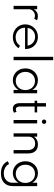

<svg xmlns="http://www.w3.org/2000/svg" viewBox="1477 -2377 1175 4169"><g transform="rotate(90 2064.5 -292.5)"><path d="M180.5 0V-338C180.5 -359.5 187 -380 200.5 -399.5C226.5 -437.5 271 -464 318.5 -464C342 -464 369.5 -458.5 389.5 -448.5L419.5 -510C397 -520.5 363.5 -528 333.5 -528C265.5 -528 213 -496.5 180.5 -436.5V-512H107.5V0Z M788 16C839 16 885.5 5 927.5 -17C969 -39 1002 -70 1026.5 -109.5L972.5 -138.5C931 -78 868.5 -44.5 791 -44.5C750.5 -44.5 714.5 -53.5 683 -71C620 -106 581.5 -169 581.5 -249H1042.5C1044 -256.5 1044 -260 1044 -268C1042.5 -319 1030.5 -364 1007.5 -403C961 -481 879.5 -528 778 -528C704 -528 637 -498.5 587.5 -448.5C538 -398.5 509 -330.5 509 -254C509 -203 521 -157 545 -116.5C569 -75.5 602 -43 644.5 -19.5C686.5 4 734.5 16 788 16ZM585.5 -304C598.5 -400.5 678 -467.5 779 -467.5C877 -467.5 958 -399.5 971 -304Z M1286.5 0V-860H1213.5V0Z M1720.5 16C1766 16 1807 5 1844 -17C1881 -39 1910.5 -69.5 1932.5 -108V0H2005.5V-512H1932.5V-405.5C1913 -444 1884 -474 1846.5 -495.5C1809 -517 1767 -528 1720.5 -528C1672 -528 1628.5 -516 1590 -492.5C1551.5 -469 1521 -436.5 1499 -396C1476.5 -355 1465.5 -308.5 1465.5 -256.5C1465.5 -204 1477 -157 1499.5 -116C1522 -75 1552.5 -43 1591 -19.5C1629.5 4.5 1672.5 16 1720.5 16ZM1738.5 -47.5C1700 -47.5 1666 -56.5 1636.5 -74.5C1577 -110 1541 -175.5 1541 -256C1541 -296.5 1549.5 -332.5 1566.5 -364C1600.5 -426.5 1662 -464.5 1738.5 -464.5C1777 -464.5 1811 -455.5 1840.5 -438C1900 -402 1935.5 -337.5 1935.5 -256C1935.5 -215.5 1927 -180 1910 -148.5C1876 -85.5 1815 -47.5 1738.5 -47.5Z M2341 16C2371.5 16 2404.5 7 2427 -7L2408.5 -65C2393.5 -54 2376 -48.5 2356.5 -48.5C2316 -48.5 2293 -79.5 2293 -136V-457H2420.5V-512H2293V-703.5H2220V-512H2168V-457H2220V-132C2220 -38 2264.5 16 2341 16Z M2623 -614.5C2648 -614.5 2670.5 -636.5 2670.5 -662.5C2670.5 -689 2648 -710 2623 -710C2596.5 -710 2575 -688.5 2575 -662.5C2575 -636.5 2596.5 -614.5 2623 -614.5ZM2659 0V-512H2586V0Z M2948 0V-333.5C2948 -405.5 3004 -468.5 3097.5 -468.5C3187.5 -468.5 3239 -411.5 3239 -305.5V0H3312V-319.5C3312 -452 3239.5 -528 3120.5 -528C3078 -528 3042.5 -519.5 3013 -503C2983.5 -486.5 2962 -466 2948 -442V-512H2875V0Z M3744 275C3916 275 4021.5 184 4021.5 14V-512H3948.5V-405.5C3928 -444 3899 -474 3862 -495.5C3824.5 -517 3783.5 -528 3738 -528C3689 -528 3645.5 -516 3607 -492.5C3568.5 -469 3538 -436.5 3515.5 -396C3493 -355 3482 -308.5 3482 -256C3482 -203.5 3493.5 -156.5 3516 -115.5C3538.5 -74.5 3569 -42.5 3607.5 -19C3646 4.5 3689 16 3736.5 16C3782 16 3823.5 5 3861 -17C3898 -39 3927 -69.5 3948.5 -108V17C3948.5 58 3939.5 93 3922 122.5C3886 181 3822 213 3744 213C3697.5 213 3656.5 202.5 3620 182C3583.5 161 3557.5 133 3542 97.5L3480.5 126C3524 223.5 3614.5 275 3744 275ZM3754 -47.5C3716 -47.5 3682 -56.5 3652.5 -74.5C3592.5 -110 3557 -175.5 3557 -255.5C3557 -296 3565.5 -332.5 3582.5 -364C3616.5 -427 3678 -464.5 3754.5 -464.5C3793 -464.5 3827 -455.5 3856.5 -438C3916 -402 3952 -337 3952 -255.5C3952 -215.5 3943.5 -180 3926.5 -148.5C3892.5 -85.5 3831.5 -47.5 3754 -47.5Z"/></g></svg>

Font: Spartan
Style: Regular
Weight: 400
Designer: Matt Bailey, Mirko Velimirovic
Foundry: Matt Bailey
Version: Version 1.003